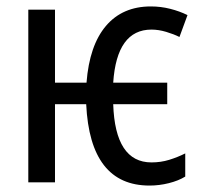

<svg xmlns="http://www.w3.org/2000/svg" viewBox="-20 -567 630 597"><path d="M445 10Q260 10 248 -243H151V0H68V-537H151V-310H249Q258 -426 309.5 -486.5Q361 -547 449 -547Q480 -547 509.5 -539.5Q539 -532 563 -520L538 -452Q520 -461 496.5 -468Q473 -475 451 -475Q343 -475 332 -310H500V-243H332Q338 -62 451 -62Q480 -62 506 -70Q532 -78 556 -90V-18Q535 -5 505 2.5Q475 10 445 10Z"/></svg>

Font: Avrile Sans Condensed
Style: Regular
Weight: 400
Width: 3
Designer: Monotype Design Team
Foundry: Monotype Imaging Inc.
Version: Version 2.001;September 10, 2019;FontCreator 11.5.0.2425 64-